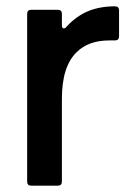

<svg xmlns="http://www.w3.org/2000/svg" viewBox="-20 -588 417 608"><path d="M79 0Q66 0 66 -13V-544Q66 -557 79 -557H163Q176 -557 176 -544V-509Q176 -498 182 -498Q187 -498 191 -504Q223 -538 260 -553Q297 -568 344 -568Q357 -568 357 -555V-473Q357 -460 344 -460H327Q260 -460 223 -423Q176 -378 176 -275V-13Q176 0 163 0Z"/></svg>

Font: Open Sauce Two Medium
Style: Regular
Weight: 500
Designer: Alfredo Marco Pradil
Foundry: Creative Sauce Fz LLC
Version: Version 1.477